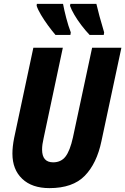

<svg xmlns="http://www.w3.org/2000/svg" viewBox="-20 -960 646 990"><path d="M235 10Q145 10 94.5 -38Q44 -86 44 -168Q44 -204 53 -249L152 -714H304L205 -248Q201 -231 199 -216.5Q197 -202 197 -189Q197 -123 254 -123Q295 -123 318 -153Q341 -183 356 -251L455 -714H606L503 -232Q479 -117 417 -53.5Q355 10 235 10ZM442 -780Q421 -802 400 -829.5Q379 -857 363.5 -883.5Q348 -910 341 -930L343 -940H477Q483 -914 493 -876.5Q503 -839 517 -793L515 -780ZM266 -780Q248 -801 227.5 -829Q207 -857 191 -884Q175 -911 169 -930L170 -940H305Q311 -908 321.5 -867.5Q332 -827 345 -793L343 -780Z"/></svg>

Font: Noto Sans Condensed ExtraBold
Style: Italic
Weight: 800
Width: 3
Italic angle: -12°
Designer: Monotype Design Team
Foundry: Monotype Imaging Inc.
Version: Version 2.013; ttfautohint (v1.8.4.7-5d5b)